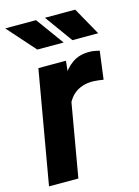

<svg xmlns="http://www.w3.org/2000/svg" viewBox="-117 -804 627 867"><g transform="rotate(-15 196.0 -370.0)"><path d="M209.5 -405.8 139.2 0H2L93.8 -528.3H222.7ZM381.8 -532.7 364.7 -401.4Q353 -403.3 341.1 -404.8Q329.1 -406.2 316.9 -406.7Q288.6 -407.2 265.6 -399.4Q242.7 -391.6 225.8 -376.7Q209 -361.8 197.5 -340.3Q186 -318.8 180.2 -292L153.3 -300.8Q158.2 -338.4 169.7 -380.1Q181.2 -421.9 201.9 -458.3Q222.7 -494.6 255.1 -517.3Q287.6 -540 334.5 -539.6Q346.7 -539.6 358.2 -537.6Q369.6 -535.6 381.8 -532.7ZM233.9 -610.4 139.6 -740.2H-4.4L110.8 -610.4ZM395.5 -610.4 322.8 -740.2H181.2L274.9 -610.4Z"/></g></svg>

Font: Roboto
Style: Bold Italic
Weight: 700
Italic angle: -12°
Designer: Christian Robertson
Foundry: Google
Version: Version 3.0